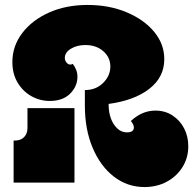

<svg xmlns="http://www.w3.org/2000/svg" viewBox="-20 -738 791 776"><path d="M30 -487Q30 -552 70 -604.5Q110 -657 178.5 -687.5Q247 -718 334 -718Q421 -718 491.5 -688.5Q562 -659 603 -609.5Q644 -560 644 -499Q644 -426 583.5 -379Q523 -332 419 -318Q419 -267 440.5 -235Q462 -203 493 -203Q521 -203 521 -223Q521 -234 509 -249Q554 -291 608 -291Q647 -291 677 -271.5Q707 -252 724 -219.5Q741 -187 741 -147Q741 -100 717.5 -62.5Q694 -25 654 -3.5Q614 18 564 18Q495 18 440.5 -24Q386 -66 354.5 -140.5Q323 -215 323 -311V-374Q368 -374 397 -403Q426 -432 426 -469Q426 -506 397.5 -531Q369 -556 325 -556Q291 -556 266.5 -541Q242 -526 242 -504Q242 -493 249 -485Q256 -477 264 -477Q270 -477 274 -480Q282 -470 287.5 -456.5Q293 -443 293 -428Q293 -389 263.5 -359.5Q234 -330 181 -330Q141 -330 106.5 -349.5Q72 -369 51 -404.5Q30 -440 30 -487ZM91 -301H281V0H35V-170H41Q64 -170 77.5 -184Q91 -198 91 -220Z"/></svg>

Font: Exile
Style: Regular
Weight: 400
Designer: Bartłomiej Rózga @rozgatype
Version: Version 1.000; ttfautohint (v1.8.4.7-5d5b)